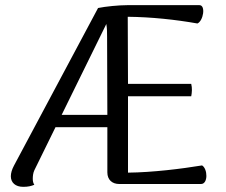

<svg xmlns="http://www.w3.org/2000/svg" viewBox="-20 -713 876 744"><path d="M763 -72C684 -59 572 -45 476 -44V-340H721C724 -355 725 -372 721 -388H476L475 -648C567 -647 660 -637 745 -622C768 -632 778 -693 753 -693H473C441 -693 389 -688 360 -682L34 -71C26 -56 22 -42 22 -30C22 -5 40 11 70 11C89 11 101 8 113 3C109 -3 107 -10 107 -20C107 -30 108 -42 113 -53L195 -220H396V-45C396 -16 415 0 442 0H759C787 0 785 -59 763 -72ZM219 -268 392 -620C395 -602 395 -586 395 -569L396 -268Z"/></svg>

Font: Arima Koshi
Style: Regular
Weight: 400
Designer: Joana Correia and Natanael Gama
Foundry: NDISCOVER
Version: Version 1.019;PS 001.019;hotconv 1.0.88;makeotf.lib2.5.64775